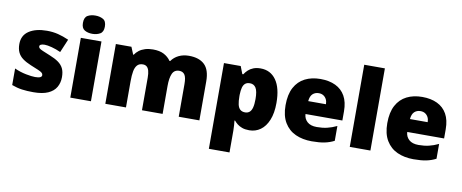

<svg xmlns="http://www.w3.org/2000/svg" viewBox="-81 -1143 4205 1749"><g transform="rotate(10 2022.0 -268.0)"><path d="M477 -170Q477 -118 453.5 -77Q430 -36 378.5 -13Q327 10 243 10Q184 10 137.5 3.5Q91 -3 43 -21V-174Q96 -150 150 -139.5Q204 -129 235 -129Q267 -129 282 -136Q297 -143 297 -157Q297 -169 287 -178Q277 -187 251.5 -198Q226 -209 179 -228Q133 -247 102.5 -269.5Q72 -292 57 -323.5Q42 -355 42 -400Q42 -481 104.5 -522Q167 -563 270 -563Q325 -563 373 -551Q421 -539 473 -516L421 -393Q380 -412 338 -423Q296 -434 271 -434Q249 -434 236.5 -428Q224 -422 224 -411Q224 -401 232.5 -393Q241 -385 265 -375Q289 -365 335 -346Q383 -327 414.5 -304.5Q446 -282 461.5 -250.5Q477 -219 477 -170Z M775 -553V0H584V-553ZM680 -776Q721 -776 751.5 -759Q782 -742 782 -691Q782 -642 751.5 -624.5Q721 -607 680 -607Q638 -607 608.5 -624.5Q579 -642 579 -691Q579 -742 608.5 -759Q638 -776 680 -776Z M1583 -563Q1678 -563 1728 -515Q1778 -467 1778 -360V0H1587V-301Q1587 -364 1570 -388.5Q1553 -413 1520 -413Q1474 -413 1456 -372.5Q1438 -332 1438 -258V0H1247V-301Q1247 -341 1240 -365.5Q1233 -390 1219 -401.5Q1205 -413 1183 -413Q1150 -413 1131.5 -393Q1113 -373 1106 -335Q1099 -297 1099 -242V0H908V-553H1052L1080 -485H1085Q1100 -508 1123 -525.5Q1146 -543 1178 -553Q1210 -563 1251 -563Q1312 -563 1351.5 -542.5Q1391 -522 1416 -486H1422Q1448 -523 1489.5 -543Q1531 -563 1583 -563Z M2246 -563Q2338 -563 2390 -489.5Q2442 -416 2442 -278Q2442 -184 2415.5 -119.5Q2389 -55 2343.5 -22.5Q2298 10 2240 10Q2201 10 2174 0Q2147 -10 2129 -24.5Q2111 -39 2099 -54H2093Q2095 -35 2097 -13Q2099 9 2099 38V240H1908V-553H2063L2090 -483H2099Q2113 -505 2132.5 -523Q2152 -541 2180 -552Q2208 -563 2246 -563ZM2174 -413Q2146 -413 2130 -399.5Q2114 -386 2107 -360Q2100 -334 2099 -294V-279Q2099 -235 2105.5 -205Q2112 -175 2129 -159.5Q2146 -144 2175 -144Q2199 -144 2215.5 -157.5Q2232 -171 2240 -201Q2248 -231 2248 -280Q2248 -353 2229 -383Q2210 -413 2174 -413Z M2800 -563Q2881 -563 2939.5 -535Q2998 -507 3029.5 -451Q3061 -395 3061 -310V-225H2720Q2722 -182 2752.5 -154Q2783 -126 2841 -126Q2893 -126 2936 -136Q2979 -146 3025 -168V-31Q2985 -10 2937.5 0Q2890 10 2818 10Q2734 10 2668.5 -19.5Q2603 -49 2565 -112Q2527 -175 2527 -273Q2527 -373 2561.5 -437Q2596 -501 2657.5 -532Q2719 -563 2800 -563ZM2807 -433Q2773 -433 2750.5 -412Q2728 -391 2724 -345H2888Q2888 -370 2878.5 -389.5Q2869 -409 2851 -421Q2833 -433 2807 -433Z M3360 0H3169V-760H3360Z M3741 -563Q3822 -563 3880.5 -535Q3939 -507 3970.5 -451Q4002 -395 4002 -310V-225H3661Q3663 -182 3693.5 -154Q3724 -126 3782 -126Q3834 -126 3877 -136Q3920 -146 3966 -168V-31Q3926 -10 3878.5 0Q3831 10 3759 10Q3675 10 3609.5 -19.5Q3544 -49 3506 -112Q3468 -175 3468 -273Q3468 -373 3502.5 -437Q3537 -501 3598.5 -532Q3660 -563 3741 -563ZM3748 -433Q3714 -433 3691.5 -412Q3669 -391 3665 -345H3829Q3829 -370 3819.5 -389.5Q3810 -409 3792 -421Q3774 -433 3748 -433Z"/></g></svg>

Font: Noto Sans Devanagari Black
Style: Regular
Weight: 900
Version: Version 2.003